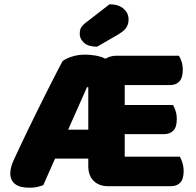

<svg xmlns="http://www.w3.org/2000/svg" viewBox="-20 -866 915 896"><path d="M485 3Q442 3 417 -22Q392 -47 392 -90V-126H237L182 -2Q168 3 153.5 6.5Q139 10 118 10Q72 10 50 -7.5Q28 -25 28 -56Q28 -70 31.5 -84.5Q35 -99 43 -117Q56 -145 74.5 -184.5Q93 -224 115 -269Q137 -314 160 -361Q183 -408 204.5 -450Q226 -492 243.5 -526.5Q261 -561 272 -581Q286 -592 314.5 -601.5Q343 -611 378 -611Q398 -611 424 -607Q450 -603 472 -592Q495 -606 524 -606H815Q822 -595 827.5 -578Q833 -561 833 -540Q833 -503 817 -486Q801 -469 773 -469H562V-376H787Q794 -365 799.5 -348Q805 -331 805 -310Q805 -273 789 -256.5Q773 -240 745 -240H562V-135H819Q826 -124 831.5 -106Q837 -88 837 -67Q837 -30 821 -13.5Q805 3 777 3ZM298 -261H392V-459H386ZM491 -846Q533 -846 556.5 -825.5Q580 -805 580 -775Q580 -755 570.5 -739Q561 -723 533 -706L433 -648Q393 -648 372.5 -666Q352 -684 352 -708Q352 -720 355.5 -731Q359 -742 375 -756Z"/></svg>

Font: Baloo Thambi 2 ExtraBold
Style: Regular
Weight: 800
Designer: Aadarsh Rajan and Ek Type
Foundry: Ek Type
Version: Version 1.640;hotconv 1.0.111;makeotfexe 2.5.65597; ttfautoh